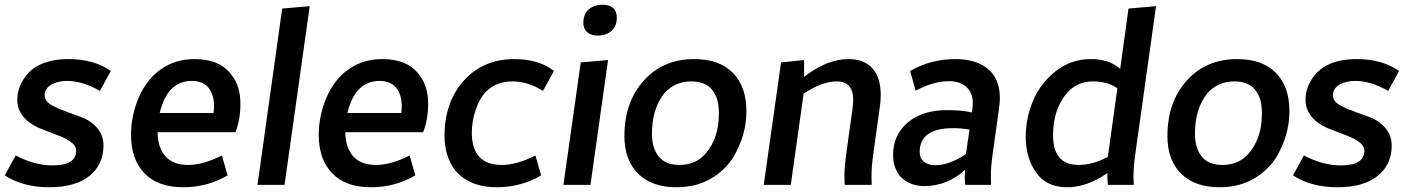

<svg xmlns="http://www.w3.org/2000/svg" viewBox="-36 -779 5956 809"><path d="M400 -166Q400 -208 374 -239Q348 -270 308 -285L248 -307Q240 -311 224.5 -316Q209 -321 200 -327Q152 -346 152 -378Q153 -409 185 -425Q212 -438 246 -438Q312 -438 385 -396L431 -480Q359 -530 254 -530Q116 -530 63 -445Q37 -405 37 -359Q37 -283 125 -241L184 -218Q207 -210 225 -202Q244 -194 258 -184Q285 -166 285 -144Q285 -82 185 -82Q110 -82 30 -124L-16 -40Q61 10 171 10Q281 10 340.5 -37.5Q400 -85 400 -166Z M736 10Q838 10 923 -40L899 -124Q821 -84 757 -84Q694 -84 661.5 -120Q629 -156 628 -222H956Q977 -275 977 -342Q977 -417 939 -464Q891 -530 784 -530Q703 -530 642.5 -487.5Q582 -445 549 -369Q516 -291 516 -211Q516 -108 572.5 -49Q629 10 736 10ZM864 -303H637Q669 -438 772 -438Q819 -438 842.5 -409Q866 -380 866 -330Z M1163 0 1269 -753 1153 -743 1049 0Z M1527 10Q1629 10 1714 -40L1690 -124Q1612 -84 1548 -84Q1485 -84 1452.5 -120Q1420 -156 1419 -222H1747Q1768 -275 1768 -342Q1768 -417 1730 -464Q1682 -530 1575 -530Q1494 -530 1433.5 -487.5Q1373 -445 1340 -369Q1307 -291 1307 -211Q1307 -108 1363.5 -49Q1420 10 1527 10ZM1655 -303H1428Q1460 -438 1563 -438Q1610 -438 1633.5 -409Q1657 -380 1657 -330Z M2057 10Q2159 10 2244 -40L2220 -124Q2142 -84 2078 -84Q1952 -84 1952 -220Q1952 -269 1968.5 -317Q1985 -365 2012 -393Q2055 -436 2124 -436Q2188 -436 2252 -396L2298 -480Q2235 -530 2131 -530Q2000 -530 1918.5 -439.5Q1837 -349 1837 -206Q1837 -124 1879 -65Q1939 10 2057 10Z M2452 0 2526 -526 2411 -516 2338 0ZM2483 -629Q2518 -629 2540.5 -649Q2563 -669 2563 -703Q2563 -759 2502 -759Q2468 -759 2445 -740Q2422 -721 2422 -683Q2422 -658 2438 -643.5Q2454 -629 2483 -629Z M2827 -84Q2768 -84 2739.5 -119.5Q2711 -155 2711 -215Q2711 -322 2764 -387Q2809 -436 2876 -436Q2948 -436 2974 -386Q2993 -358 2993 -300Q2993 -197 2938 -133Q2896 -84 2827 -84ZM2814 10Q2906 10 2973.5 -35Q3041 -80 3072 -151Q3109 -227 3109 -311Q3109 -414 3052 -472Q2995 -530 2889 -530Q2758 -530 2676.5 -439.5Q2595 -349 2595 -206Q2595 -104 2653 -47Q2711 10 2814 10Z M3637 0 3636 -34Q3636 -78 3644 -133L3671 -327Q3675 -352 3675 -379Q3675 -452 3640 -491Q3605 -530 3539 -530Q3448 -530 3352 -455V-526L3255 -516L3182 0H3296L3350 -384Q3427 -436 3489 -436Q3559 -436 3559 -358Q3559 -341 3556 -320L3530 -133Q3522 -78 3522 -34L3523 0Z M3859 5Q3954 5 4030 -63L4029 -30L4031 0H4140L4139 -34Q4139 -78 4147 -133L4173 -319Q4177 -351 4177 -365Q4177 -446 4127.5 -488Q4078 -530 3989 -530Q3886 -530 3799 -480L3822 -397Q3899 -437 3962 -437Q4009 -437 4036 -412.5Q4063 -388 4063 -343Q4063 -328 4059 -305Q4019 -315 3954 -315Q3851 -315 3789 -263Q3727 -211 3727 -125Q3727 -75 3755 -38Q3794 5 3859 5ZM3906 -83Q3875 -83 3857 -97.5Q3839 -112 3839 -140L3840 -155Q3852 -239 3980 -239Q4016 -239 4049 -233L4034 -130Q3964 -83 3906 -83Z M4460 10Q4545 10 4630 -50V-37Q4630 -24 4632 0H4741L4740 -34Q4740 -78 4748 -133L4835 -753L4719 -743L4684 -489Q4637 -530 4561 -530Q4478 -530 4414 -480.5Q4350 -431 4318 -357.5Q4286 -284 4286 -203Q4286 -113 4330 -51.5Q4374 10 4460 10ZM4509 -84Q4401 -84 4401 -209Q4401 -314 4456 -383Q4500 -436 4569 -436Q4631 -436 4672 -407L4632 -118Q4568 -84 4509 -84Z M5115 -84Q5056 -84 5027.5 -119.5Q4999 -155 4999 -215Q4999 -322 5052 -387Q5097 -436 5164 -436Q5236 -436 5262 -386Q5281 -358 5281 -300Q5281 -197 5226 -133Q5184 -84 5115 -84ZM5102 10Q5194 10 5261.5 -35Q5329 -80 5360 -151Q5397 -227 5397 -311Q5397 -414 5340 -472Q5283 -530 5177 -530Q5046 -530 4964.5 -439.5Q4883 -349 4883 -206Q4883 -104 4941 -47Q4999 10 5102 10Z M5828 -166Q5828 -208 5802 -239Q5776 -270 5736 -285L5676 -307Q5668 -311 5652.5 -316Q5637 -321 5628 -327Q5580 -346 5580 -378Q5581 -409 5613 -425Q5640 -438 5674 -438Q5740 -438 5813 -396L5859 -480Q5787 -530 5682 -530Q5544 -530 5491 -445Q5465 -405 5465 -359Q5465 -283 5553 -241L5612 -218Q5635 -210 5653 -202Q5672 -194 5686 -184Q5713 -166 5713 -144Q5713 -82 5613 -82Q5538 -82 5458 -124L5412 -40Q5489 10 5599 10Q5709 10 5768.5 -37.5Q5828 -85 5828 -166Z"/></svg>

Font: Brisa Sans Medium
Style: Italic
Weight: 600
Italic angle: -8°
Designer: Dalton Maag Ltd
Foundry: Dalton Maag Ltd
Version: Version 1.101;July 10, 2019;FontCreator 11.5.0.2425 64-bit